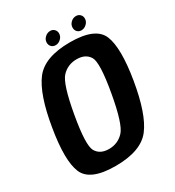

<svg xmlns="http://www.w3.org/2000/svg" viewBox="-188 -895 922 1012"><g transform="rotate(-30 273.0 -389.0)"><path d="M218 5Q63.5 5 30.5 -74Q-2.5 -153 28.5 -337.5Q59 -523 119.2 -601.8Q179.5 -680.5 334.2 -680.5Q489 -680.5 521.8 -601Q554.5 -521.5 524 -337.5Q493 -151.5 433 -73.2Q373 5 218 5ZM232.5 -90Q286.5 -90 322.8 -128.8Q359 -167.5 389 -337.5Q419.5 -509.5 396.8 -547.5Q374 -585.5 320 -585.5Q266 -585.5 229.8 -547.5Q193.5 -509.5 163.5 -337.5Q133.5 -167.5 156 -128.8Q178.5 -90 232.5 -90ZM419.5 -704.5Q404 -704.5 394.5 -714.5Q385 -724.5 385 -739.5Q385 -758 399 -771.2Q413 -784.5 431 -784.5Q446 -784.5 455.8 -774.5Q465.5 -764.5 465.5 -750Q465.5 -731.5 451.2 -718Q437 -704.5 419.5 -704.5ZM262.5 -704.5Q247 -704.5 237.2 -714.5Q227.5 -724.5 227.5 -739.5Q227.5 -758 241.8 -771.2Q256 -784.5 274 -784.5Q289 -784.5 298.8 -774.5Q308.5 -764.5 308.5 -750Q308.5 -731.5 294.2 -718Q280 -704.5 262.5 -704.5Z"/></g></svg>

Font: Anybody SemiBold
Style: Italic
Weight: 600
Italic angle: -10°
Designer: Tyler Finck
Foundry: Etcetera Type Company
Version: Version 1.010; ttfautohint (v1.8.3) -l 8 -r 50 -G 200 -x 14 